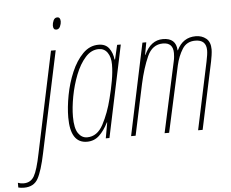

<svg xmlns="http://www.w3.org/2000/svg" viewBox="-192 -784 1317 1096"><g transform="rotate(-5 466.5 -236.0)"><path d="M164 -643Q179 -643 186 -658.5Q193 -674 193 -687Q193 -712 175 -712Q160 -712 153 -696.5Q146 -681 146 -667Q146 -643 164 -643ZM-98 240Q-42 240 -18 197Q6 154 27 53L150 -526H123L1 52Q-18 147 -38 181Q-58 215 -98 215Q-116 215 -131 209V236Q-117 240 -98 240Z M286 -15Q255 -15 235 -44Q215 -73 215 -139Q215 -191 227 -255Q239 -319 262 -377.5Q285 -436 318.5 -473.5Q352 -511 395 -511Q427 -511 445 -485Q463 -459 463 -417Q463 -375 454 -324.5Q445 -274 432 -224Q412 -143 378 -79Q344 -15 286 -15ZM283 10Q324 10 353 -17Q382 -44 405 -90H407L391 0H412L523 -526H502L483 -444H480Q476 -482 456 -509Q436 -536 396 -536Q345 -536 306 -496.5Q267 -457 240.5 -395Q214 -333 201 -264Q188 -195 188 -137Q188 10 283 10Z M536 0H562L624 -291Q644 -382 673 -446.5Q702 -511 763 -511Q821 -511 821 -451Q821 -443 820 -430.5Q819 -418 816 -405L728 0H754L837 -379Q849 -432 874 -471.5Q899 -511 948 -511Q1011 -511 1011 -450Q1011 -428 1002 -386L920 0H946L1028 -385Q1031 -399 1034 -419.5Q1037 -440 1037 -453Q1037 -496 1012.5 -516Q988 -536 953 -536Q879 -536 845 -465H843Q840 -536 765 -536Q695 -536 658 -455H656L669 -526H647Z"/></g></svg>

Font: Noto Sans Display Condensed Thin
Style: Italic
Weight: 250
Width: 3
Italic angle: -12°
Designer: Monotype Design Team
Foundry: Monotype Imaging Inc.
Version: Version 1.900